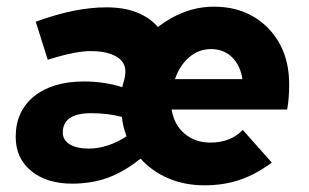

<svg xmlns="http://www.w3.org/2000/svg" viewBox="-20 -545 926 575"><path d="M196 5Q120 5 73.5 -33Q27 -71 27 -135Q27 -212 82 -256.5Q137 -301 232 -301Q292 -301 346 -284L352 -306Q364 -350 335.5 -371Q307 -392 251 -392Q205 -392 123 -366L87 -480Q151 -503 202 -513Q253 -523 299 -523Q352 -523 390.5 -507.5Q429 -492 453 -464Q488 -492 531 -508.5Q574 -525 621 -525Q688 -525 738.5 -495.5Q789 -466 817.5 -414Q846 -362 846 -293Q846 -249 840 -217H494Q501 -172 532.5 -145Q564 -118 610 -118Q671 -118 707 -156L794 -58Q745 -22 697 -6Q649 10 593 10Q533 10 484 -11Q435 -32 401 -70Q351 -30 302.5 -12.5Q254 5 196 5ZM504 -308H706Q700 -349 675 -373.5Q650 -398 612 -398Q575 -398 546.5 -373.5Q518 -349 504 -308ZM246 -100Q275 -100 304.5 -110Q334 -120 359 -137Q348 -165 345 -195Q303 -206 253 -206Q168 -206 168 -148Q168 -126 188.5 -113Q209 -100 246 -100Z"/></svg>

Font: Red Hat Text
Style: Bold Italic
Weight: 700
Italic angle: -12°
Designer: Pentagram, MCKL
Foundry: Pentagram, MCKL
Version: Version 1.023; ttfautohint (v1.8.3)